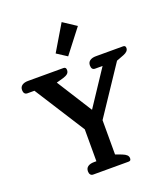

<svg xmlns="http://www.w3.org/2000/svg" viewBox="-170 -1090 1059 1210"><g transform="rotate(-20 359.5 -485.5)"><path d="M283 -798 386 -971 474 -913 351 -754ZM220 -30Q220 -51 235 -61.5Q250 -72 276 -72H292V-286L77 -623H30Q18 -623 11.5 -631Q5 -639 5 -653Q5 -674 20 -684.5Q35 -695 60 -695H298Q315 -695 315 -676Q315 -660 304.5 -651Q294 -642 274 -636L227 -623L377 -386L534 -623H484Q460 -623 460 -653Q460 -674 475 -684.5Q490 -695 515 -695H698Q714 -695 714 -678Q714 -655 681 -642L631 -623L417 -302V-72L460 -56Q480 -48 489 -39Q498 -30 498 -17Q498 -9 494.5 -4.5Q491 0 481 0H245Q233 0 226.5 -8Q220 -16 220 -30Z"/></g></svg>

Font: MaitreeSemiBold
Style: Regular
Weight: 600
Designer: CadsonDemak Team
Foundry: CadsonDemak
Version: Version 1.000